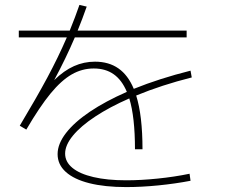

<svg xmlns="http://www.w3.org/2000/svg" viewBox="-20 -762 904 773"><path d="M500.5 -365.7Q421.4 -331.1 363.3 -292.7Q305.2 -254.4 273.7 -216.1Q242.2 -177.7 242.2 -143.6Q242.2 -110.4 271.5 -86.2Q300.8 -62 356.2 -49.1Q411.6 -36.1 488.3 -36.1Q547.4 -36.1 614.5 -43Q681.6 -49.8 743.2 -62.5L747.1 -34.2Q686.5 -22.5 617.7 -15.6Q548.8 -8.8 488.3 -8.8Q401.9 -8.8 339.8 -24.4Q277.8 -40 244.9 -69.8Q211.9 -99.6 211.9 -141.6Q211.9 -182.6 245.6 -226.3Q279.3 -270 342 -312.3Q404.8 -354.5 490.7 -392.1Q470.7 -439.9 437.7 -463.1Q404.8 -486.3 357.4 -486.3Q310.5 -486.3 268.8 -462.4Q227.1 -438.5 183.3 -385.3Q139.6 -332 85.9 -240.2L59.6 -255.9Q126.5 -367.7 170.2 -449Q213.9 -530.3 249 -611.3H55.7V-638.7H260.7Q283.7 -695.3 299.8 -742.2L329.1 -735.4Q311.5 -685.1 292.5 -638.7H731.4V-611.3H281.2Q245.6 -527.8 198.2 -439.5Q237.8 -478 277.8 -495.8Q317.9 -513.7 362.3 -513.7Q418 -513.7 456.8 -486.6Q495.6 -459.5 518.6 -404.3Q622.6 -446.3 747.1 -477.5L752 -450.2Q631.3 -419.9 528.3 -377.4Q553.7 -296.4 553.7 -161.1H523.4Q523.4 -291 500.5 -365.7Z"/></svg>

Font: Pretendard GOV Thin
Style: Regular
Weight: 100
Designer: Base glyphs from Inter by Rasmus Andersson; Hangeul glyphs from Noto Sans CJK(Source Han Sans) by Jang Soo-young and Kan
Foundry: Kil Hyung-jin
Version: Version 1.309